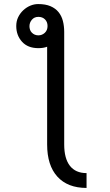

<svg xmlns="http://www.w3.org/2000/svg" viewBox="-20 -727 540 945"><path d="M406 198Q313 198 262.5 142.5Q212 87 212 -16V-497Q194 -490 169 -490Q117 -490 88.5 -521.5Q60 -553 60 -599Q60 -623 69.5 -642.5Q79 -662 94.5 -676.5Q110 -691 129 -699Q148 -707 168 -707Q204 -707 228.5 -696.5Q253 -686 268 -667.5Q283 -649 289.5 -624Q296 -599 296 -570V-16Q296 53 324 89Q352 125 406 125ZM137 -566Q150 -553 169 -553Q187 -553 200.5 -565.5Q214 -578 214 -599Q214 -619 201.5 -631.5Q189 -644 169 -644Q149 -644 137 -630Q125 -616 125 -598Q125 -590 127.5 -581.5Q130 -573 137 -566Z"/></svg>

Font: D2Coding
Style: Regular
Weight: 400
Monospace: yes
Designer: Yong-Rak Park; Jeong-Hwan Yoon; Sang-Min Lee;
Foundry: NHN Corporation
Version: Version 1.3.2; Build 20180524